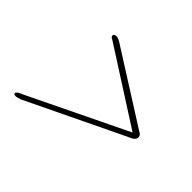

<svg xmlns="http://www.w3.org/2000/svg" viewBox="-103 -696 709 709"><g transform="rotate(45 251.0 -342.0)"><path d="M444.5 -341 445.5 -343.5 53 -153.5Q44.5 -150.5 39.5 -147Q34.5 -143.5 32.5 -140Q31.5 -136 33.5 -133.8Q35.5 -131.5 40.5 -131.5Q45.5 -131.5 51.2 -132.8Q57 -134 63.5 -136.5L440.5 -318Q452.5 -322.5 460.2 -327.8Q468 -333 470 -340Q474 -355 455.5 -363.5L169 -545Q163.5 -548 159 -549.8Q154.5 -551.5 150 -551.5Q138.5 -551.5 137 -545Q136 -541 138.5 -537.5Q141 -534 148 -531Z"/></g></svg>

Font: Fraunces Thin
Style: Italic
Weight: 250
Italic angle: -16°
Version: Version 1.000;[b76b70a41]